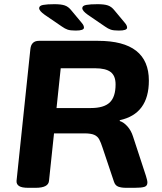

<svg xmlns="http://www.w3.org/2000/svg" viewBox="-20 -895 772 917"><path d="M115 2Q84 2 71 -6.5Q58 -15 59 -31L125 -660Q129 -700 166 -700H448Q691 -700 691 -510Q691 -351 552 -321V-317Q571 -311 588.5 -291.5Q606 -272 615 -244L677 -55Q680 -45 682 -37Q684 -29 684 -23Q684 -7 669.5 -2.5Q655 2 623 2H582Q560 2 545 -3.5Q530 -9 524 -28L470 -189Q462 -214 454 -229Q446 -244 430 -251Q414 -258 383 -258H238L214 -31Q211 2 150 2ZM250 -379H414Q476 -379 504 -405.5Q532 -432 532 -492Q532 -533 508.5 -551Q485 -569 434 -569H270ZM342 -749Q316 -749 303 -753.5Q290 -758 276 -768L194 -824Q167 -843 167 -856Q167 -868 186 -871.5Q205 -875 240 -875Q272 -875 289.5 -869Q307 -863 321 -845L371 -785Q377 -778 379 -772.5Q381 -767 381 -763Q381 -749 342 -749ZM548 -749Q522 -749 509 -753.5Q496 -758 482 -768L400 -824Q373 -843 373 -856Q373 -868 392 -871.5Q411 -875 446 -875Q478 -875 495.5 -869Q513 -863 527 -845L577 -785Q583 -778 585 -772.5Q587 -767 587 -763Q587 -749 548 -749Z"/></svg>

Font: Asap Expanded Expanded Regular
Style: Bold Italic
Weight: 700
Width: 7
Italic angle: -6°
Designer: Pablo Cosgaya
Foundry: Omnibus-Type
Version: Version 3.001; ttfautohint (v1.8.4.7-5d5b)